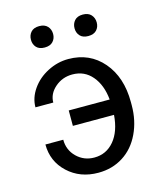

<svg xmlns="http://www.w3.org/2000/svg" viewBox="-110 -803 758 894"><g transform="rotate(-15 269.0 -355.5)"><path d="M253.9 -463.9Q205.6 -463.9 170.2 -433.1Q134.8 -402.3 134.8 -360.4H48.8Q48.8 -405.8 77.6 -447.3Q106.4 -488.8 154.3 -513.4Q202.1 -538.1 253.9 -538.1Q356.9 -538.1 420.7 -463.6Q484.4 -389.2 484.4 -269V-253.9Q484.4 -179.7 455.3 -118.4Q426.3 -57.1 373.8 -23.7Q321.3 9.8 253.9 9.8Q166 9.8 107.4 -44.9Q48.8 -99.6 48.8 -181.2H134.8Q134.8 -131.3 169.4 -97.4Q204.1 -63.5 253.9 -63.5Q312 -63.5 349.6 -108.4Q387.2 -153.3 393.1 -231.9H194.8V-306.2H392.1Q385.3 -377.4 348.6 -420.7Q312 -463.9 253.9 -463.9ZM109.9 -669.4Q109.9 -691.4 123.3 -706.3Q136.7 -721.2 163.1 -721.2Q189.5 -721.2 203.1 -706.3Q216.8 -691.4 216.8 -669.4Q216.8 -647.5 203.1 -632.8Q189.5 -618.2 163.1 -618.2Q136.7 -618.2 123.3 -632.8Q109.9 -647.5 109.9 -669.4ZM319.8 -668.5Q319.8 -690.4 333.3 -705.6Q346.7 -720.7 373 -720.7Q399.4 -720.7 413.1 -705.6Q426.8 -690.4 426.8 -668.5Q426.8 -646.5 413.1 -631.8Q399.4 -617.2 373 -617.2Q346.7 -617.2 333.3 -631.8Q319.8 -646.5 319.8 -668.5Z"/></g></svg>

Font: Roboto
Style: Regular
Weight: 400
Designer: Google
Version: Version 2.001047; 2015